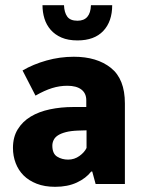

<svg xmlns="http://www.w3.org/2000/svg" viewBox="-20 -710 552 741"><path d="M67 -438Q108 -462 159.5 -476.5Q211 -491 265 -491Q354 -491 408 -448Q462 -405 462 -311V0H349L336 -48H332Q312 -22 276.5 -5.5Q241 11 193 11Q152 11 121.5 -1Q91 -13 71 -33Q51 -53 40.5 -80.5Q30 -108 30 -139Q30 -181 48.5 -211Q67 -241 98.5 -260Q130 -279 172.5 -288Q215 -297 263 -297H313V-323Q313 -350 294 -364.5Q275 -379 240 -379Q210 -379 181 -370Q152 -361 117 -341ZM314 -207 281 -206Q253 -205 234 -200Q215 -195 203.5 -187.5Q192 -180 187 -169.5Q182 -159 182 -148Q182 -117 200.5 -105.5Q219 -94 243 -94Q267 -94 286.5 -108Q306 -122 314 -139ZM227 -690Q228 -662 239.5 -646Q251 -630 279 -630Q329 -630 331 -690H413Q413 -627 378.5 -590.5Q344 -554 279 -554Q243 -554 217.5 -565Q192 -576 175.5 -595Q159 -614 151.5 -638.5Q144 -663 144 -690Z"/></svg>

Font: Ek Mukta ExtraBold
Style: Regular
Weight: 800
Designer: Girish Dalvi and Yashodeep Gholap
Foundry: Ek Type
Version: Version 2.538;PS 1.002;hotconv 16.6.51;makeotf.lib2.5.65220;